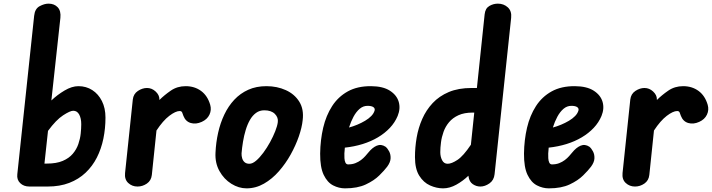

<svg xmlns="http://www.w3.org/2000/svg" viewBox="-20 -1024 3908 1054"><path d="M241.5 0H141.5Q110 0 90.8 -18.8Q71.5 -37.5 75 -67.5L167.5 -937.5Q171.5 -976 197.5 -990Q223.5 -1004 246.5 -1004Q278 -1004 296.8 -984Q315.5 -964 311.5 -926L262 -472.5Q294.5 -503.5 334.5 -527.2Q374.5 -551 410.5 -551Q453 -551 486.5 -529.5Q520 -508 539.5 -469.2Q559 -430.5 559 -378.5Q559 -319 547.5 -263Q536 -207 511.8 -159.2Q487.5 -111.5 449.8 -75.8Q412 -40 360.2 -20Q308.5 0 241.5 0ZM237.5 -126Q290 -126 324.5 -140.8Q359 -155.5 379.5 -179.8Q400 -204 410 -233Q420 -262 423 -290.5Q426 -319 426 -342Q426 -374.5 414.8 -395.2Q403.5 -416 382 -416Q365 -416 326.5 -391Q288 -366 243.5 -305.5L224 -126Z M735 0Q705 0 684 -19.5Q663 -39 666.5 -74L709 -477.5Q712.5 -508.5 737 -524.8Q761.5 -541 787 -541Q813.5 -541 834.2 -521.8Q855 -502.5 855 -479.5V-475Q881.5 -501.5 917.2 -526.2Q953 -551 999 -551Q1048 -551 1083.8 -524.8Q1119.5 -498.5 1134 -448.5Q1142 -420.5 1129.8 -394.5Q1117.5 -368.5 1087.5 -355Q1055.5 -340.5 1027.2 -348.8Q999 -357 987 -387.5Q983.5 -398.5 980 -406.5Q976.5 -414.5 966.5 -414.5Q944 -414.5 909.2 -388Q874.5 -361.5 839 -307.5L813.5 -63.5Q810 -32.5 786.2 -16.2Q762.5 0 735 0Z M1333.5 10Q1290.5 10 1250 -15.2Q1209.5 -40.5 1184.8 -84.8Q1160 -129 1163 -186Q1165.5 -242 1177.5 -295.5Q1189.5 -349 1211.5 -395.2Q1233.5 -441.5 1266.2 -476.5Q1299 -511.5 1342.8 -531.2Q1386.5 -551 1442.5 -551Q1501 -551 1549 -529.2Q1597 -507.5 1623 -465.8Q1649 -424 1641.5 -364Q1637.5 -324.5 1620.5 -275.2Q1603.5 -226 1575.8 -176Q1548 -126 1511 -83.8Q1474 -41.5 1429 -15.8Q1384 10 1333.5 10ZM1349 -125Q1366 -125 1385.8 -141.8Q1405.5 -158.5 1425.5 -185.5Q1445.5 -212.5 1462.5 -243.5Q1479.5 -274.5 1491 -303.8Q1502.5 -333 1505 -353.5Q1508.5 -379 1488.8 -398.8Q1469 -418.5 1431 -418.5Q1405 -418.5 1385.5 -404.2Q1366 -390 1352 -365.5Q1338 -341 1328.8 -310.2Q1319.5 -279.5 1314 -246.2Q1308.5 -213 1306 -182Q1305.5 -168 1309.5 -154.8Q1313.5 -141.5 1323.2 -133.2Q1333 -125 1349 -125Z M1874 10Q1840.5 10 1808.8 -6.2Q1777 -22.5 1757 -64Q1737 -105.5 1737.5 -181Q1738.5 -256 1754.2 -323Q1770 -390 1803.2 -441.5Q1836.5 -493 1889.2 -522.2Q1942 -551.5 2017 -551Q2082.5 -550.5 2120.2 -526.2Q2158 -502 2168.8 -465Q2179.5 -428 2163 -387.5Q2148 -351.5 2120.2 -322Q2092.5 -292.5 2054.5 -270Q2016.5 -247.5 1970.5 -233.2Q1924.5 -219 1873 -213.5Q1872.5 -205.5 1871.8 -197.2Q1871 -189 1870.5 -182Q1870 -170 1870.8 -155.8Q1871.5 -141.5 1876.2 -131.5Q1881 -121.5 1891 -121.5Q1913 -121.5 1930.5 -128.2Q1948 -135 1961.8 -145.5Q1975.5 -156 1985.2 -167Q1995 -178 2001.5 -186Q2024 -214 2048 -224.2Q2072 -234.5 2096.5 -218.5Q2107.5 -209.5 2116.2 -193Q2125 -176.5 2124.2 -155Q2123.5 -133.5 2105.5 -109Q2090.5 -89 2062.2 -61Q2034 -33 1988.2 -11.5Q1942.5 10 1874 10ZM1896 -324Q1918.5 -330 1941.2 -339.5Q1964 -349 1984.2 -361Q2004.5 -373 2018.2 -387.2Q2032 -401.5 2036.5 -417.5Q2039.5 -429 2029.5 -436Q2019.5 -443 1997.5 -443Q1973.5 -443 1954.2 -426.5Q1935 -410 1920.5 -383Q1906 -356 1896 -324Z M2412.5 10Q2376.5 10 2340.8 -6Q2305 -22 2281.5 -59.5Q2258 -97 2258 -161.5Q2258 -214.5 2267.2 -268.5Q2276.5 -322.5 2298 -371.2Q2319.5 -420 2355.2 -458.2Q2391 -496.5 2443.8 -518.8Q2496.5 -541 2569 -541H2598L2640.5 -945.5Q2644 -978 2666 -991Q2688 -1004 2713 -1004Q2745.5 -1004 2767.8 -983.5Q2790 -963 2786 -926L2695 -67.5Q2691.5 -34.5 2666.8 -17.2Q2642 0 2617 0Q2594.5 0 2575.2 -13.2Q2556 -26.5 2552 -55L2551.5 -59.5Q2521.5 -30.5 2485 -10.2Q2448.5 10 2412.5 10ZM2437.5 -125Q2459 -125 2491.2 -146.2Q2523.5 -167.5 2565 -229.5L2583.5 -406H2575.5Q2528.5 -406 2496.8 -391.5Q2465 -377 2445 -353Q2425 -329 2414.8 -300.2Q2404.5 -271.5 2400.8 -242.2Q2397 -213 2397 -188.5Q2397 -164 2407 -144.5Q2417 -125 2437.5 -125Z M2993 10Q2959.5 10 2927.8 -6.2Q2896 -22.5 2876 -64Q2856 -105.5 2856.5 -181Q2857.5 -256 2873.2 -323Q2889 -390 2922.2 -441.5Q2955.5 -493 3008.2 -522.2Q3061 -551.5 3136 -551Q3201.5 -550.5 3239.2 -526.2Q3277 -502 3287.8 -465Q3298.5 -428 3282 -387.5Q3267 -351.5 3239.2 -322Q3211.5 -292.5 3173.5 -270Q3135.5 -247.5 3089.5 -233.2Q3043.5 -219 2992 -213.5Q2991.5 -205.5 2990.8 -197.2Q2990 -189 2989.5 -182Q2989 -170 2989.8 -155.8Q2990.5 -141.5 2995.2 -131.5Q3000 -121.5 3010 -121.5Q3032 -121.5 3049.5 -128.2Q3067 -135 3080.8 -145.5Q3094.5 -156 3104.2 -167Q3114 -178 3120.5 -186Q3143 -214 3167 -224.2Q3191 -234.5 3215.5 -218.5Q3226.5 -209.5 3235.2 -193Q3244 -176.5 3243.2 -155Q3242.5 -133.5 3224.5 -109Q3209.5 -89 3181.2 -61Q3153 -33 3107.2 -11.5Q3061.5 10 2993 10ZM3015 -324Q3037.5 -330 3060.2 -339.5Q3083 -349 3103.2 -361Q3123.5 -373 3137.2 -387.2Q3151 -401.5 3155.5 -417.5Q3158.5 -429 3148.5 -436Q3138.5 -443 3116.5 -443Q3092.5 -443 3073.2 -426.5Q3054 -410 3039.5 -383Q3025 -356 3015 -324Z M3466 0Q3436 0 3415 -19.5Q3394 -39 3397.5 -74L3440 -477.5Q3443.5 -508.5 3468 -524.8Q3492.5 -541 3518 -541Q3544.5 -541 3565.2 -521.8Q3586 -502.5 3586 -479.5V-475Q3612.5 -501.5 3648.2 -526.2Q3684 -551 3730 -551Q3779 -551 3814.8 -524.8Q3850.5 -498.5 3865 -448.5Q3873 -420.5 3860.8 -394.5Q3848.5 -368.5 3818.5 -355Q3786.5 -340.5 3758.2 -348.8Q3730 -357 3718 -387.5Q3714.5 -398.5 3711 -406.5Q3707.5 -414.5 3697.5 -414.5Q3675 -414.5 3640.2 -388Q3605.5 -361.5 3570 -307.5L3544.5 -63.5Q3541 -32.5 3517.2 -16.2Q3493.5 0 3466 0Z"/></svg>

Font: Edu NSW ACT Hand
Style: Regular
Weight: 400
Designer: Tina and Corey Anderson, Eben Sorkin, Mirko Velimirovic
Foundry: Sorkin Type Co.
Version: Version 2.000